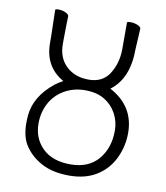

<svg xmlns="http://www.w3.org/2000/svg" viewBox="-82 -788 751 869"><g transform="rotate(10 293.0 -354.0)"><path d="M194 -405Q105 -455 105 -565V-593L102 -715Q102 -720 118 -720Q134 -720 149.5 -713Q165 -706 165 -697Q165 -676 164 -660Q164 -660 163 -593V-569Q163 -506 202.5 -468.5Q242 -431 306 -431Q370 -431 400.5 -479.5Q431 -528 432 -590V-715Q432 -720 448.5 -720Q465 -720 480.5 -713.5Q496 -707 496 -699V-697Q496 -685 494.5 -667Q493 -649 491 -604Q491 -468 410 -408Q524 -347 524 -224Q524 -163 498 -108Q472 -53 420.5 -20.5Q369 12 293.5 12Q218 12 166 -16Q114 -44 85 -91Q56 -138 64 -225Q72 -312 157 -381Q171 -392 194 -405ZM463 -224Q463 -266 443.5 -302Q424 -338 388.5 -359.5Q353 -381 299.5 -381Q246 -381 203.5 -356Q161 -331 139 -289Q117 -247 117 -197Q117 -128 162.5 -83.5Q208 -39 291 -39Q374 -39 418.5 -91.5Q463 -144 463 -224Z"/></g></svg>

Font: ToneOZ-Pinyin-WenKai-Light
Style: Light
Weight: 300
Designer: Fontworks Inc.
Foundry: ToneOZ
Version: Version 0.240331